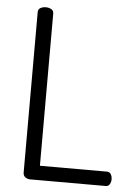

<svg xmlns="http://www.w3.org/2000/svg" viewBox="-53 -771 568 812"><g transform="rotate(5 231.5 -365.5)"><path d="M106 0Q95 0 85.5 -6.5Q76 -13 76 -26V-707Q76 -720 86 -725.5Q96 -731 109 -731Q121 -731 131.5 -725.5Q142 -720 142 -707V-61H427Q438 -61 443.5 -51.5Q449 -42 449 -31Q449 -19 443.5 -9.5Q438 0 427 0Z"/></g></svg>

Font: Dosis
Style: Book
Weight: 400
Designer: EdgarTolentino, PabloImpallari, IginoMarini
Foundry: EdgarTolentino, PabloImpallari, IginoMarini
Version: Version 1.007